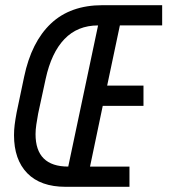

<svg xmlns="http://www.w3.org/2000/svg" viewBox="-20 -720 652 740"><path d="M233 0Q136 0 85 -52.5Q34 -105 34 -199Q34 -219 36.5 -239Q39 -259 44 -286L73 -424Q101 -558 176 -629Q251 -700 375 -700H605V-622H442L393 -390H533V-312H376L327 -78H479V0ZM243 -78 358 -622Q279 -622 228.5 -569.5Q178 -517 156 -416L127 -282Q123 -260 120 -240Q117 -220 117 -203Q117 -78 243 -78Z"/></svg>

Font: Space Mono
Style: Italic
Weight: 400
Italic angle: -12°
Monospace: yes
Designer: Colophon Foundry + Benjamin Critton
Foundry: Colophon Foundry & Benjamin Critton
Version: Version 1.003; ttfautohint (v1.8.4.7-5d5b)